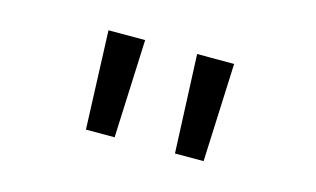

<svg xmlns="http://www.w3.org/2000/svg" viewBox="-43 -790 693 421"><g transform="rotate(15 303.5 -579.5)"><path d="M372 -467.4 362.5 -690.6H446.5L437 -467.4ZM169.9 -467.4 161.3 -690.6H244.5L235 -467.4Z"/></g></svg>

Font: Panamera Thin
Style: Regular
Weight: 100
Designer: Bastien Sozeau
Foundry: NBR — Bastien Sozeau
Version: Version 3.003;gftools[0.9.33]